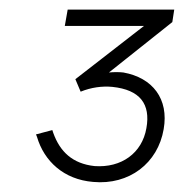

<svg xmlns="http://www.w3.org/2000/svg" viewBox="-20 -720 383 400"><path d="M174 -341C249 -334 309 -380 321 -451C332 -514 298 -558 237 -569C228 -570 217 -570 207 -569L339 -674L343 -700H121L115 -666H280L137 -555L148 -529C170 -538 193 -541 214 -539C272 -533 294 -503 285 -453C276 -401 233 -370 177 -374C131 -379 105 -404 91 -443L89 -449L55 -440L57 -435C72 -384 113 -346 174 -341Z"/></svg>

Font: Fixel Display 20240404 ExLight
Style: Italic
Weight: 200
Italic angle: -10°
Designer: AlfaBravo + MacPaw
Foundry: Kyrylo Tkachov, Marchela Mozhyna, Serhii Makarenko, Maria Weinstein, Zakhar Kryvoshyya
Version: Version 1.211;Glyphs 3.2 (3225)